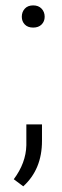

<svg xmlns="http://www.w3.org/2000/svg" viewBox="-20 -547 226 701"><path d="M59.6 -485.8Q59.6 -503.4 70.6 -515.4Q81.5 -527.3 101.1 -527.3Q120.6 -527.3 131.8 -515.4Q143.1 -503.4 143.1 -485.8Q143.1 -468.8 131.8 -457.5Q120.6 -446.3 101.1 -446.3Q81.5 -446.3 70.6 -457.5Q59.6 -468.8 59.6 -485.8ZM64.9 133.3 30.3 107.4Q74.7 47.9 76.2 -16.6V-92.8H133.3V-32.7Q133.3 71.3 64.9 133.3Z"/></svg>

Font: TypoPRO Roboto
Style: Regular
Weight: 300
Designer: Google
Version: Version 2.136; 2016